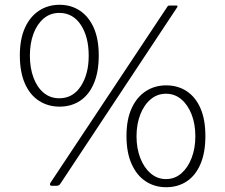

<svg xmlns="http://www.w3.org/2000/svg" viewBox="-20 -773 942 803"><path d="M675 10Q627 10 589.5 -14.5Q552 -39 530.5 -87Q509 -135 509 -204Q509 -273 530.5 -320Q552 -367 589.5 -391.5Q627 -416 675 -416Q724 -416 761 -391.5Q798 -367 818.5 -320Q839 -273 839 -204Q839 -135 818.5 -87Q798 -39 761 -14.5Q724 10 675 10ZM229 -327Q181 -327 143 -351.5Q105 -376 84 -424Q63 -472 63 -541Q63 -610 84.5 -657Q106 -704 143.5 -728.5Q181 -753 229 -753Q277 -753 314 -728.5Q351 -704 372 -657Q393 -610 393 -541Q393 -472 372.5 -424Q352 -376 315 -351.5Q278 -327 229 -327ZM228 -362Q285 -362 318 -412.5Q351 -463 351 -540Q351 -619 318 -669Q285 -719 228 -719Q190 -719 162.5 -695.5Q135 -672 120 -632Q105 -592 105 -540Q105 -489 120 -448.5Q135 -408 162.5 -385Q190 -362 228 -362ZM674 -24Q711 -24 738.5 -48Q766 -72 781.5 -112.5Q797 -153 797 -203Q797 -254 781.5 -294Q766 -334 738.5 -357.5Q711 -381 674 -381Q638 -381 610 -357.5Q582 -334 566.5 -293.5Q551 -253 551 -203Q551 -153 566.5 -112.5Q582 -72 610 -48Q638 -24 674 -24ZM232 -4Q227 4 216 4H198Q190 4 189 -0.5Q188 -5 192 -10L680 -745Q682 -749 685.5 -749.5Q689 -750 693 -750H716Q720 -750 722 -748.5Q724 -747 720 -741Z"/></svg>

Font: Libre Franklin ExtraLight
Style: Regular
Weight: 250
Designer: Pablo Impallari, Rodrigo Fuenzalida, Nhung Nguyen
Foundry: Impallari Type
Version: Version 3.000